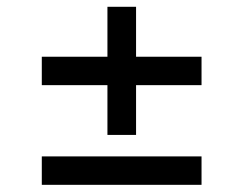

<svg xmlns="http://www.w3.org/2000/svg" viewBox="-20 -567 702 554"><path d="M100.6 -33.7V-115.7H561.5V-33.7ZM100.6 -321.3V-403.3H561.5V-321.3ZM290 -177.7V-547.4H372.6V-177.7Z"/></svg>

Font: Inter Variable
Style: Regular
Weight: 400
Designer: Rasmus Andersson
Foundry: rsms
Version: Version 4.001;git-9221beed3